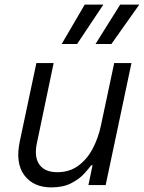

<svg xmlns="http://www.w3.org/2000/svg" viewBox="-20 -804 625 834"><path d="M315 -613H248L348 -784H429ZM464 -613H395L502 -784H585ZM203 10Q125 10 85.5 -43Q46 -96 66 -190L138 -530H213L141 -186Q127 -124 150.5 -90Q174 -56 229 -56Q282 -56 320.5 -84.5Q359 -113 383 -159Q407 -205 418 -257L476 -530H551L439 0H364L382 -86H376Q366 -72 345 -49Q324 -26 289 -8Q254 10 203 10Z"/></svg>

Font: Be Vietnam Pro Light
Style: Italic
Weight: 300
Italic angle: -12°
Designer: Lam Bao, Tony Le, Vietanh Nguyen
Foundry: Yellow Type Foundry
Version: Version 1.002; ttfautohint (v1.8.3)